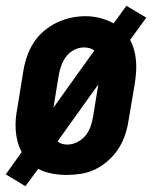

<svg xmlns="http://www.w3.org/2000/svg" viewBox="-25 -597 545 664"><path d="M63 47 -5 6 50 -71Q41 -88 36 -106.5Q31 -125 29.5 -144.5Q28 -164 29.5 -184Q31 -204 35 -223L56 -353Q60 -378 68.5 -402.5Q77 -427 91.5 -449.5Q106 -472 126.5 -489.5Q147 -507 171 -518.5Q195 -530 220 -535.5Q245 -541 271 -541Q297 -541 322 -534.5Q347 -528 368 -516L412 -577L481 -536L425 -459Q434 -442 439 -423.5Q444 -405 445.5 -385.5Q447 -366 445.5 -346Q444 -326 441 -307L419 -177Q415 -152 406.5 -127.5Q398 -103 383.5 -81Q369 -59 348.5 -41Q328 -23 304.5 -11.5Q281 0 255.5 4Q230 8 205 8Q179 8 153.5 3Q128 -2 107 -13ZM160 -225 301 -422Q294 -428 284.5 -430.5Q275 -433 266 -433Q248 -433 231.5 -424.5Q215 -416 204 -401.5Q193 -387 187 -370Q181 -353 178 -336ZM208 -97Q225 -97 242 -105.5Q259 -114 270.5 -128Q282 -142 288 -159Q294 -176 297 -194L315 -305L174 -108Q181 -102 189.5 -99.5Q198 -97 208 -97Z"/></svg>

Font: Iosevka Slab Extrabold Oblique
Style: Regular
Weight: 800
Italic angle: -9°
Monospace: yes
Designer: Belleve Invis
Foundry: Belleve Invis
Version: Version 11.1.1; ttfautohint (v1.8.3)